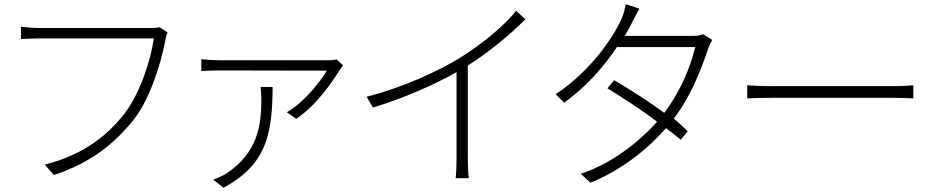

<svg xmlns="http://www.w3.org/2000/svg" viewBox="-20 -817 4426 905"><path d="M79 -633C104 -634 131 -636 167 -636H705C691 -534 640 -377 567 -282C482 -172 365 -85 191 -41L234 8C409 -50 520 -140 611 -254C687 -351 738 -516 759 -625C762 -644 764 -653 770 -664L732 -689C717 -685 705 -685 693 -685H168C135 -685 105 -688 79 -691Z M929 -482C956 -484 989 -485 1017 -485L1521 -484C1489 -431 1411 -332 1332 -288L1376 -257C1478 -324 1556 -447 1582 -488C1586 -495 1592 -503 1597 -509L1567 -537C1557 -534 1540 -533 1529 -533H1017C989 -533 955 -535 929 -538ZM985 30 1034 68C1233 -41 1264 -178 1265 -407H1208C1210 -388 1212 -371 1212 -354C1212 -221 1194 -98 1047 1C1028 13 1004 23 985 30Z M1708 -361 1738 -310C1879 -353 2025 -416 2132 -477V-69C2132 -36 2130 7 2128 23H2190C2187 6 2185 -36 2185 -69V-508C2290 -574 2392 -661 2456 -726L2413 -766C2358 -697 2252 -609 2151 -546C2040 -478 1871 -402 1708 -361Z M2599 -373C2765 -481 2883 -656 2916 -744C2922 -759 2926 -780 2930 -797L2994 -776C2984 -759 2975 -742 2967 -726C2956 -703 2942 -677 2925 -648H3244C3269 -648 3283 -650 3295 -656L3337 -629C3331 -619 3322 -600 3319 -590C3278 -469 3229 -353 3156 -258C3180 -238 3202 -218 3221 -198L3189 -158C3166 -177 3143 -195 3119 -213C3026 -106 2899 -10 2763 44L2717 2C2826 -32 2963 -116 3077 -243C3013 -293 2922 -352 2843 -401L2875 -439C2954 -393 3046 -333 3111 -285C3183 -379 3233 -495 3257 -595H2888C2830 -509 2748 -411 2639 -333Z M3502 -353C3529 -355 3574 -356 3629 -356H4184C4230 -356 4267 -354 4285 -353V-415C4265 -413 4235 -411 4183 -411H3629C3570 -411 3528 -413 3502 -415Z"/></svg>

Font: GenEiGothic-pro-Light
Style: Regular
Weight: 300
Designer: Ryoko NISHIZUKA (kana & ideographs); Paul D. Hunt (Latin, Greek & Cyrillic); Wenlong ZHANG (bopomofo); Sandoll Communica
Foundry: Adobe Systems Incorporated; o_tamon
Version: Version 1.000.140830